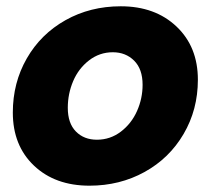

<svg xmlns="http://www.w3.org/2000/svg" viewBox="-20 -586 677 614"><path d="M612.8 -331.1Q612.8 -235.4 567.1 -157.5Q521.5 -79.6 442.1 -35.9Q362.8 7.8 266.1 7.8Q156.2 7.8 88.6 -56.4Q21 -120.6 21 -226.1Q21 -321.3 65.7 -399.2Q110.4 -477.1 189.5 -521.5Q268.6 -565.9 366.2 -565.9Q476.1 -565.9 544.4 -501.2Q612.8 -436.5 612.8 -331.1ZM196.8 -241.2Q196.8 -191.9 222.7 -165.5Q248.5 -139.2 290 -139.2Q332.5 -139.2 366.5 -165Q400.4 -190.9 418.2 -231Q436 -271 436 -314.9Q436 -365.2 408.9 -392.1Q381.8 -418.9 340.8 -418.9Q298.3 -418.9 264.6 -392.8Q231 -366.7 213.9 -326.4Q196.8 -286.1 196.8 -241.2Z"/></svg>

Font: SVN-Poppins
Style: Bold Italic
Weight: 700
Italic angle: -10°
Designer: Ninad Kale (Devanagari), Jonny Pinhorn (Latin)
Foundry: Indian Type Foundry
Version: Version 3.002 2017